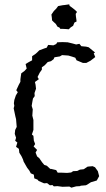

<svg xmlns="http://www.w3.org/2000/svg" viewBox="-20 -864 488 885"><path d="M309 1 300 -4 268 -3 245 -6 228 -5 222 -11 210 -10 197 -20 183 -19 158 -30 153 -36 138 -42 136 -59 122 -65 115 -78 105 -91 89 -119 86 -129 79 -144 69 -160 67 -178 54 -187 60 -207 50 -215 54 -229 48 -247 50 -265 57 -279 54 -315 51 -327 43 -365 46 -376 44 -388 46 -403 53 -424 62 -439 55 -448 66 -472 74 -487V-498L76 -513L78 -526L93 -537L103 -548L98 -569L113 -578L128 -586V-605L143 -615L151 -622L161 -632L185 -641L195 -644L202 -657L226 -655L239 -661L244 -669L268 -670L292 -669L313 -664L331 -659L346 -662L355 -651L377 -649L389 -646L418 -622L412 -618L419 -601L397 -584L378 -574H362L333 -586L327 -598L312 -603L295 -608L266 -610L256 -604L231 -600L227 -591L215 -582L200 -578L186 -563L173 -554V-543L163 -529L153 -509L159 -499L141 -486L144 -473L146 -455L139 -435L140 -421L132 -410L129 -394L126 -376L131 -360L129 -331L134 -311V-265L127 -244L134 -238L136 -216L142 -200L135 -189L151 -173L144 -161L151 -143L161 -135L174 -116L184 -104L196 -100L213 -84V-86L239 -80L246 -68H266L289 -67L308 -69L317 -75L336 -76L348 -82L366 -84L384 -96L407 -98L418 -93L431 -75L437 -52L426 -32L399 -24L382 -13L376 -10L352 -8L349 -6L331 -5ZM297 -729 286 -730 268 -731H258L254 -737L245 -741L237 -754L228 -762L220 -770L219 -782L217 -797L224 -807L228 -813L239 -824L248 -836L269 -840L279 -841L299 -844L301 -837L312 -829L321 -822L327 -817L335 -809L329 -800L330 -788L332 -774L333 -765L323 -760L317 -745L306 -738Z"/></svg>

Font: Winky Rough Light
Style: Regular
Weight: 300
Designer: Simon Atzbach
Foundry: typofactur
Version: Version 1.206; ttfautohint (v1.8.4.7-5d5b)